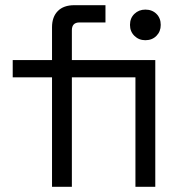

<svg xmlns="http://www.w3.org/2000/svg" viewBox="-20 -720 702 740"><path d="M180.5 0V-422H29V-488.5H180.5V-615Q180.5 -654.8 202.8 -677.4Q225 -700 266.5 -700H386.5V-633.5H286.5Q257 -633.5 257 -603.5V-488.5H502V-422H257V0ZM502 0V-488.5H578.5V0ZM481 -624Q481 -650.2 498.1 -666.6Q515.2 -683 540.2 -683Q566.2 -683 582.9 -666.6Q599.5 -650.2 599.5 -624Q599.5 -598.5 582.9 -581.8Q566.2 -565 540.2 -565Q515.2 -565 498.1 -581.8Q481 -598.5 481 -624Z"/></svg>

Font: Space 7353
Style: Regular
Weight: 400
Designer: Christine Claussen + Ruben Lyon  (Space 7353)
Version: Version 1.000;FEAKit 1.0